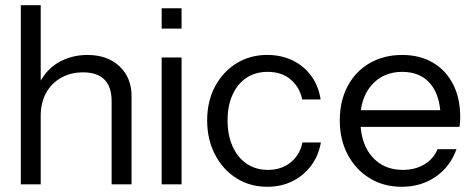

<svg xmlns="http://www.w3.org/2000/svg" viewBox="-20 -721 1850 747"><path d="M444.8 -463.1C413.5 -492.4 372 -507.2 320.4 -507.2C276.5 -507.2 237.3 -496.5 202.8 -475.3C175.1 -458.2 154.7 -434.7 138.4 -407.7V-700.8H61V-3.9H138.4V-271C138.4 -304.6 145.4 -333.9 159.2 -359.1C173.1 -384.3 192.5 -404 217.3 -418.2C242.2 -432.3 270.7 -439.5 303 -439.5C339.8 -439.5 367.5 -430.2 386.2 -411.4C404.9 -392.7 414.3 -364.6 414.3 -327.2V-3.9H491.8V-347.5C491.8 -395.2 476.1 -433.8 444.8 -463.2Z M686.4 -3.9V-497.5H609V-3.9ZM686.4 -609.8V-688.9H609V-609.8Z M1156.7 -166.5C1150.3 -134.9 1135.1 -109.2 1111.2 -89.5C1087.4 -69.9 1057.6 -60 1022.2 -60C990.6 -60 963 -68.2 939.4 -84.3C915.9 -100.4 897.6 -122.9 884.7 -152.1C871.8 -181 865.4 -214.6 865.4 -252.7C865.4 -290.9 871.8 -324 884.7 -352.3C897.6 -380.8 915.7 -402.7 938.9 -418.2C962.2 -433.7 989.6 -441.4 1021.2 -441.4C1058 -441.4 1088 -431.4 1111.2 -411.4C1134.5 -391.4 1149.3 -365.6 1155.8 -334H1227.4C1222.2 -368.8 1210.1 -399.3 1191.1 -425.4C1172.1 -451.6 1147.9 -471.7 1118.5 -485.9C1089.1 -500.1 1056.1 -507.3 1019.3 -507.3C974.7 -507.3 934.9 -496.2 899.7 -474.4C864.6 -452.4 836.8 -422.4 816.5 -384.4C796.2 -346.2 786 -302.3 786 -252.7C786 -203.1 796.2 -158.7 816.5 -119.6C836.8 -80.6 864.6 -49.9 899.7 -27.7C934.9 -5.4 975.1 5.7 1020.2 5.7C1055.7 5.7 1088 -1.4 1117 -15.6C1146.1 -29.8 1170.4 -49.9 1190.1 -76.1C1209.8 -102.2 1222.5 -132.4 1228.4 -166.6H1156.7Z M1742.9 -393C1724.5 -429.1 1698.4 -457.2 1664.5 -477.2C1630.6 -497.1 1590.8 -507.2 1545 -507.2C1497.2 -507.2 1454.9 -496.5 1418.2 -475.3C1381.4 -454.1 1352.8 -424.1 1332.5 -385.7C1312.2 -347.3 1302 -303.1 1302 -252.7C1302 -202.4 1312.3 -157.9 1333 -119.1C1353.6 -80.5 1382 -49.9 1418.2 -27.7C1454.3 -5.4 1495.9 5.7 1543 5.7C1593.4 5.7 1637.4 -7.3 1675.1 -33.5C1712.9 -59.5 1739.8 -95.3 1756 -140.4H1682.4C1671.4 -114.6 1654 -94.8 1630.1 -80.9C1606.3 -66.9 1578.5 -60 1546.9 -60C1496.6 -60 1456.4 -77.7 1426.4 -112.8C1401.1 -142.4 1387.1 -181 1383.1 -227.5H1767.6C1768.9 -234.6 1769.7 -241 1770 -246.8C1770.3 -252.6 1770.5 -258.8 1770.5 -265.3C1770.5 -314.3 1761.3 -356.9 1742.9 -393.1ZM1384 -292.3C1389.4 -331.8 1403.5 -364.7 1426.4 -390.6C1456.4 -424.4 1495.9 -441.4 1545 -441.4C1592.7 -441.4 1629.7 -425.4 1655.8 -393.5C1676.4 -368.3 1688.5 -334.4 1692.9 -292.3Z"/></svg>

Font: Diatome
Style: Regular
Weight: 400
Designer: 15.100.17
Foundry: 15.100.17
Version: Version 1.008;Fontself Maker 3.5.8